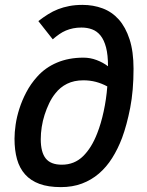

<svg xmlns="http://www.w3.org/2000/svg" viewBox="-20 -747 597 782"><path d="M419.9 -477.1Q419.9 -523.4 411.9 -554Q403.8 -584.5 389.4 -602.3Q375 -620.1 355.2 -627.4Q335.4 -634.8 312 -634.8Q293.5 -634.8 277.8 -631.6Q262.2 -628.4 248.3 -622.6Q234.4 -616.7 221.4 -607.7Q208.5 -598.6 194.8 -586.9L136.2 -661.1Q155.8 -676.3 175.5 -688.7Q195.3 -701.2 216.6 -709.5Q237.8 -717.8 262.2 -722.4Q286.6 -727.1 315.9 -727.1Q359.9 -727.1 397.9 -712.9Q436 -698.7 463.9 -667.5Q491.7 -636.2 507.8 -586.7Q523.9 -537.1 523.9 -466.8Q523.9 -377.9 510.3 -307.9Q496.6 -237.8 477.1 -185.1Q460 -140.1 436.8 -103.3Q413.6 -66.4 382.8 -40Q352.1 -13.7 313.7 0.7Q275.4 15.1 228 15.1Q176.8 15.1 140.9 2Q105 -11.2 82.3 -36.6Q59.6 -62 49.3 -98.6Q39.1 -135.3 39.1 -182.1Q39.1 -208 43.7 -239.7Q48.3 -271.5 59.1 -304.9Q69.8 -338.4 87.4 -371.8Q105 -405.3 130.9 -434.1Q164.1 -471.7 211.9 -491.9Q259.8 -512.2 319.8 -512.2Q347.7 -512.2 373.5 -502.4Q399.4 -492.7 419.9 -477.1ZM146 -180.2Q146 -127 166.3 -101.6Q186.5 -76.2 231.9 -76.2Q282.7 -76.2 317.9 -110.4Q353 -144.5 376 -204.1Q391.6 -243.7 402.3 -293.5Q413.1 -343.3 417 -395Q394.5 -407.2 370.4 -413.6Q346.2 -419.9 319.8 -419.9Q281.7 -419.9 253.2 -405.8Q224.6 -391.6 205.1 -366.2Q190.9 -348.6 180.2 -326.2Q169.4 -303.7 161.6 -279.3Q153.8 -254.9 149.9 -229.5Q146 -204.1 146 -180.2Z"/></svg>

Font: Clear Sans Medium
Style: Italic
Weight: 500
Italic angle: -12°
Foundry: Intel Corporation
Version: Version 1.00